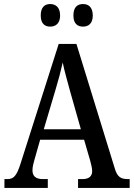

<svg xmlns="http://www.w3.org/2000/svg" viewBox="-20 -932 663 952"><path d="M392 -800C417 -800 440 -814 440 -855C440 -898 417 -912 392 -912C365 -912 344 -898 344 -855C344 -814 365 -800 392 -800ZM229 -800C254 -800 278 -814 278 -855C278 -898 254 -912 229 -912C203 -912 182 -898 182 -855C182 -814 203 -800 229 -800ZM2 0H217V-44H192C156 -44 141 -60 141 -88C141 -105 147 -128 152 -144L179 -239H397L427 -136C432 -118 437 -97 437 -84C437 -58 421 -44 389 -44H367V0H623V-44H614C579 -44 562 -55 550 -94L359 -714H271L82 -121C62 -58 47 -44 16 -44H2ZM197 -291 255 -486C270 -536 282 -581 291 -622C299 -581 313 -534 328 -478L381 -291Z"/></svg>

Font: Noto Serif Sinhala Condensed Medium
Style: Regular
Weight: 500
Width: 3
Designer: Jelle Bosma - Monotype Design Team
Foundry: Monotype Imaging Inc.
Version: Version 2.007